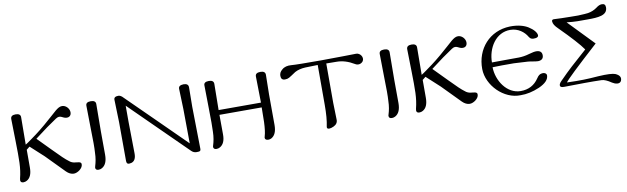

<svg xmlns="http://www.w3.org/2000/svg" viewBox="-44 -1156 5558 1701"><g transform="rotate(-10 2735.0 -305.0)"><path d="M606 -65C606 -77 606 -89 559 -92C534 -93 513 -102 497 -117C474 -133 431 -174 367 -240L250 -359C343 -430 390 -464 452 -505C496 -534 509 -496 549 -496C584 -496 594 -527 586 -555C578 -582 552 -605 523 -605C502 -605 484 -593 463 -576C445 -561 390 -510 339 -467C273 -411 222 -375 191 -353C174 -340 159 -331 148 -324C148 -369 149 -451 150 -569C151 -592 136 -604 106 -604C76 -604 61 -593 61 -570L65 -372C68 -203 70 -131 46 -36C41 -15 46 1 71 1C82 1 92 -2 101 -7C133 -24 149 -61 149 -118V-278C158 -286 168 -294 178 -301L297 -192L457 -29C478 -8 501 3 524 3C559 3 606 -32 606 -65Z M826 -568C827 -591 812 -603 782 -603C751 -603 736 -592 737 -569L740 -369C743 -259 743 -191 740 -150C739 -99 731 -62 721 -30C719 -25 718 -20 718 -16C718 -1 727 7 746 7C757 7 767 4 776 -1C809 -19 825 -57 825 -114C824 -245 824 -314 824 -321C824 -366 825 -449 826 -568Z M1659 -399 1661 -573C1661 -596 1647 -608 1617 -608C1586 -607 1571 -596 1572 -574L1578 -393L1581 -83L1338 -323L1062 -595C1058 -599 1043 -608 1031 -608C1004 -608 990 -598 991 -579L997 -376L998 -28C998 -9 1005 1 1020 1C1025 1 1032 0 1041 -2C1070 -10 1085 -37 1084 -82C1080 -316 1079 -461 1080 -510L1300 -293L1581 -16C1594 -3 1609 4 1627 4C1642 4 1652 3 1656 1C1663 -2 1666 -11 1665 -26Z M2351 -564C2351 -587 2336 -598 2307 -598C2276 -598 2261 -587 2261 -565L2265 -329H1884L1887 -564C1887 -587 1872 -598 1843 -598C1812 -598 1797 -587 1798 -565L1801 -367C1803 -258 1803 -185 1801 -150C1800 -99 1792 -62 1782 -30C1774 -10 1782 7 1807 7C1818 7 1828 4 1837 -1C1870 -19 1886 -56 1885 -113L1884 -286H2264C2263 -214 2263 -170 2262 -154C2260 -101 2255 -59 2246 -30C2231 8 2275 13 2301 -1C2333 -19 2349 -56 2349 -113L2348 -386L2351 -564Z M3217 -535C3236 -568 3205 -609 3171 -609C3164 -609 3123 -608 3049 -607C2976 -606 2911 -605 2855 -605C2712 -605 2623 -606 2588 -609C2553 -612 2524 -605 2503 -586C2484 -571 2475 -553 2475 -532C2475 -507 2487 -493 2512 -494C2543 -495 2546 -500 2611 -543C2636 -557 2668 -565 2705 -567L2818 -570V-211C2818 -132 2813 -68 2802 -18C2799 -4 2806 3 2821 3C2832 3 2846 -1 2861 -8C2887 -20 2900 -39 2899 -64L2895 -216V-570C2948 -569 2978 -569 2987 -569C3039 -569 3092 -553 3145 -521C3169 -505 3201 -511 3217 -535Z M3465 -568C3466 -591 3451 -603 3421 -603C3390 -603 3375 -592 3376 -569L3379 -369C3382 -259 3382 -191 3379 -150C3378 -99 3370 -62 3360 -30C3358 -25 3357 -20 3357 -16C3357 -1 3366 7 3385 7C3396 7 3406 4 3415 -1C3448 -19 3464 -57 3464 -114C3463 -245 3463 -314 3463 -321C3463 -366 3464 -449 3465 -568Z M4168 -65C4168 -77 4168 -89 4121 -92C4096 -93 4075 -102 4059 -117C4036 -133 3993 -174 3929 -240L3812 -359C3905 -430 3952 -464 4014 -505C4058 -534 4071 -496 4111 -496C4146 -496 4156 -527 4148 -555C4140 -582 4114 -605 4085 -605C4064 -605 4046 -593 4025 -576C4007 -561 3952 -510 3901 -467C3835 -411 3784 -375 3753 -353C3736 -340 3721 -331 3710 -324C3710 -369 3711 -451 3712 -569C3713 -592 3698 -604 3668 -604C3638 -604 3623 -593 3623 -570L3627 -372C3630 -203 3632 -131 3608 -36C3603 -15 3608 1 3633 1C3644 1 3654 -2 3663 -7C3695 -24 3711 -61 3711 -118V-278C3720 -286 3730 -294 3740 -301L3859 -192L4019 -29C4040 -8 4063 3 4086 3C4121 3 4168 -32 4168 -65Z M4543 6C4596 7 4653 -5 4713 -31C4773 -58 4803 -90 4803 -127C4803 -142 4786 -157 4757 -151C4742 -148 4729 -141 4713 -116C4675 -59 4621 -30 4550 -30C4425 -30 4342 -161 4340 -281L4424 -283C4537 -283 4521 -285 4657 -276C4678 -275 4724 -264 4747 -264C4780 -265 4797 -281 4796 -311C4795 -337 4780 -351 4751 -353C4734 -354 4711 -350 4681 -341C4606 -319 4573 -327 4461 -325L4342 -324C4342 -451 4420 -582 4553 -580C4622 -579 4675 -538 4702 -491C4713 -472 4730 -464 4761 -469C4775 -471 4786 -478 4786 -489C4786 -514 4758 -547 4716 -573C4682 -594 4628 -612 4552 -610C4370 -604 4245 -463 4247 -281C4249 -133 4392 12 4543 6Z M5439 36C5452 5 5438 -17 5401 -33C5379 -42 5328 -45 5249 -40C5145 -32 5091 -30 4966 -34C4976 -53 5079 -151 5276 -330L5055 -559C5137 -550 5165 -552 5243 -552C5338 -552 5422 -557 5422 -629C5422 -652 5412 -663 5391 -663C5374 -663 5357 -656 5338 -641C5315 -624 5287 -612 5256 -607C5245 -605 5215 -603 5166 -601C5192 -601 5025 -601 4948 -606C4935 -607 4929 -597 4930 -590C4931 -567 4945 -546 4973 -519C5075 -417 5143 -342 5176 -294C5065 -197 4986 -124 4939 -75C4914 -50 4899 -38 4899 -18C4899 -5 4912 1 4938 0C5060 -2 5181 -4 5272 -1C5294 0 5323 12 5358 36C5383 52 5423 65 5439 36Z"/></g></svg>

Font: GFS Ignacio
Style: Regular
Weight: 400
Designer: George D. Matthiopoulos
Foundry: George D. Matthiopoulos
Version: Version 1.000